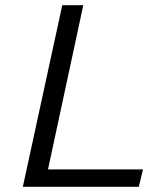

<svg xmlns="http://www.w3.org/2000/svg" viewBox="-20 -720 632 740"><path d="M68 0 220 -700H301L165 -67H531L515 0Z"/></svg>

Font: Isabella Sans
Style: Italic
Weight: 400
Italic angle: -12°
Designer: Christian Thalmann (Catharsis Fonts), Cristiano Sobral
Foundry: The Isabella Sans Project Authors
Version: Version 2.026; ttfautohint (v1.8.4.7-5d5b-dirty)